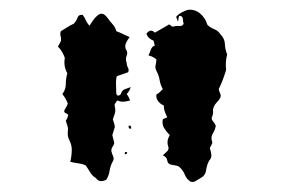

<svg xmlns="http://www.w3.org/2000/svg" viewBox="-20 -624 577 388"><path d="M336 -590Q340 -595 346.5 -598.5Q353 -602 359 -604Q373 -606 384 -597Q395 -588 399 -574Q405 -568 413 -565Q421 -562 426 -554Q434 -546 434.5 -535Q435 -524 439 -514Q437 -506 436.5 -498.5Q436 -491 437 -483Q434 -473 430.5 -463.5Q427 -454 422 -444Q423 -439 425 -435Q427 -431 425 -426Q422 -421 418 -417Q414 -413 412 -408Q410 -403 410.5 -398.5Q411 -394 409 -389Q406 -384 410 -379.5Q414 -375 416 -370Q415 -362 410.5 -355Q406 -348 408 -340Q410 -336 408 -332.5Q406 -329 404 -325Q406 -319 407 -312Q408 -305 403 -300Q398 -291 396.5 -280Q395 -269 385 -264Q380 -261 375 -258Q370 -255 365 -257Q357 -262 353.5 -271Q350 -280 342 -287Q339 -289 335.5 -289.5Q332 -290 327 -291Q319 -292 318 -299.5Q317 -307 309 -310Q313 -314 317.5 -318Q322 -322 320 -328Q316 -339 323 -351Q316 -358 311.5 -365.5Q307 -373 309 -383Q311 -384 313.5 -385Q316 -386 318 -387Q315 -393 313 -398.5Q311 -404 311 -411Q305 -413 300 -419Q295 -425 296 -433Q300 -435 303 -438Q306 -441 309 -444Q304 -453 302.5 -462.5Q301 -472 296 -481Q293 -487 294.5 -492.5Q296 -498 296 -504Q289 -510 280 -512Q283 -518 285 -524Q287 -530 293 -532Q292 -534 291.5 -537Q291 -540 290 -542Q279 -546 276 -556Q284 -567 293 -558Q300 -562 306 -565.5Q312 -569 319 -573Q322 -576 325 -572.5Q328 -569 333 -571Q337 -572 343 -571.5Q349 -571 351 -576Q350 -580 349.5 -586Q349 -592 342 -592Q340 -586 340 -580Q338 -584 336 -590ZM161 -572Q165 -579 170 -585.5Q175 -592 182 -596Q188 -597 191.5 -594Q195 -591 198 -587Q203 -580 208 -574.5Q213 -569 215 -561Q223 -558 229 -555Q235 -552 242 -549Q238 -544 235 -538Q232 -532 234 -525Q239 -518 236 -511.5Q233 -505 236 -497Q236 -492 238.5 -487.5Q241 -483 239 -478Q233 -476 227.5 -474Q222 -472 216 -470Q214 -462 214.5 -453Q215 -444 215 -435Q216 -430 220 -431Q224 -432 225 -436Q227 -442 233 -444Q239 -446 244 -448Q242 -440 236 -434Q240 -429 243 -421Q236 -419 230 -418.5Q224 -418 217 -421Q215 -418 213 -415.5Q211 -413 212 -409Q214 -401 212 -394.5Q210 -388 208 -383Q209 -379 210.5 -375Q212 -371 212 -367Q211 -363 209.5 -359Q208 -355 207 -351Q208 -347 209 -343Q210 -339 211 -335Q210 -331 207.5 -327.5Q205 -324 205 -319Q206 -314 208.5 -308.5Q211 -303 208 -298Q203 -289 201.5 -279Q200 -269 195 -261Q190 -258 184 -258Q178 -258 174 -264Q166 -269 162 -276Q158 -283 153 -290Q146 -293 138 -294Q130 -295 122 -297Q125 -309 125 -322Q125 -331 120.5 -340Q116 -349 117 -357Q118 -364 116.5 -369Q115 -374 113 -380Q115 -383 116 -385.5Q117 -388 118 -392Q116 -394 112.5 -395.5Q109 -397 110 -401Q112 -405 114 -408Q116 -411 117 -415Q115 -420 112.5 -424.5Q110 -429 106 -434Q113 -443 113 -454Q113 -465 116 -476Q108 -490 111 -507Q109 -513 105.5 -519Q102 -525 97 -530Q99 -533 103 -541Q104 -546 102.5 -551Q101 -556 103 -561Q110 -565 116 -569Q122 -573 129 -576Q134 -581 136.5 -588Q139 -595 147 -594Q151 -589 153.5 -583Q156 -577 161 -572ZM240 -370Q246 -371 245 -364Q239 -363 240 -370ZM233 -317Q237 -317 237 -315.5Q237 -314 235.5 -313Q234 -312 232.5 -312.5Q231 -313 233 -317Z"/></svg>

Font: ErikasBuero
Style: Regular
Weight: 400
Designer: Peter Wiegel
Foundry: Peter Wiegel
Version: Version 1.006